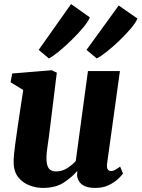

<svg xmlns="http://www.w3.org/2000/svg" viewBox="-20 -913 695 943"><path d="M189 10Q159 10 126.5 -1.8Q94 -13.5 71 -40.8Q48 -68 47 -115Q47 -149.5 53.8 -198Q60.5 -246.5 67 -292L94 -471L32 -509L40 -552L234 -568L259 -556L226 -288Q221 -244.5 214.5 -202.2Q208 -160 208 -138Q208 -102 219.2 -86.5Q230.5 -71 255 -71Q284.5 -71 309.2 -86.5Q334 -102 352 -122L412 -564H569L506 -110Q501 -73 526 -73Q534.5 -73 543 -77.2Q551.5 -81.5 570 -95L584 -61Q579 -52.5 561.5 -35.5Q544 -18.5 515.2 -4.2Q486.5 10 448 10Q407.5 10 386.5 -4Q365.5 -18 360 -42Q357 -55 360 -71L358 -72Q333.5 -43 293.5 -16.5Q253.5 10 189 10ZM170 -668 329 -893 421 -828Q414.5 -809 389.5 -778.8Q364.5 -748.5 332 -716.8Q299.5 -685 269 -660Q238.5 -635 220 -626ZM405 -668 563 -886 655 -822Q647.5 -802.5 622.8 -773.2Q598 -744 566.2 -713.5Q534.5 -683 504.2 -659Q474 -635 455 -626Z"/></svg>

Font: Merriweather Black
Style: Italic
Weight: 900
Italic angle: -7.8°
Designer: Eben Sorkin
Foundry: Eben Sorkin
Version: Version 2.200;gftools[0.9.31]